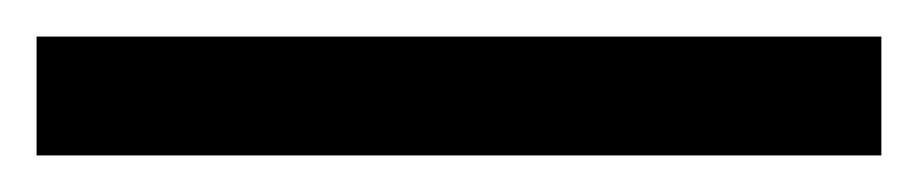

<svg xmlns="http://www.w3.org/2000/svg" viewBox="-24 -845 502 105"><path d="M458 -760V-825H-4V-760Z"/></svg>

Font: Noto Sans Devanagari UI Condensed
Style: Regular
Weight: 400
Width: 3
Designer: Jelle Bosma - Monotype Design Team
Foundry: Monotype Imaging Inc.
Version: Version 2.004